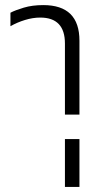

<svg xmlns="http://www.w3.org/2000/svg" viewBox="-20 -546 410 754"><path d="M235 188V-96H292V188ZM235 0H292V-386Q292 -526 150 -526Q107 -526 73.5 -516Q40 -506 21 -496V-443Q47 -458 78 -467.5Q109 -477 138 -477Q235 -477 235 -375Z"/></svg>

Font: Noto Sans Thai UI SemiCondensed Light
Style: Regular
Weight: 300
Width: 4
Designer: Monotype Design Team
Foundry: Monotype Imaging Inc.
Version: Version 1.901